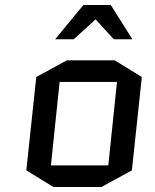

<svg xmlns="http://www.w3.org/2000/svg" viewBox="-20 -748 625 773"><path d="M511 -62 388 5H195L86 -62L126 -438L249 -505H442L551 -438ZM220 -418 185 -82H416L451 -418ZM316 -728H426L513 -590H438L365 -670L277 -590H202Z"/></svg>

Font: Quantico
Style: Italic
Weight: 400
Italic angle: -12°
Designer: Matt Desmond
Foundry: MADtype
Version: Version 2.002